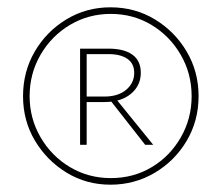

<svg xmlns="http://www.w3.org/2000/svg" viewBox="-20 -731 605 525"><path d="M282 -226Q216 -226 162 -259Q108 -292 75.5 -346.5Q43 -401 43 -468Q43 -535 75 -590Q107 -645 161.5 -678Q216 -711 282 -711Q349 -711 403.5 -678Q458 -645 490.5 -590Q523 -535 523 -468Q523 -401 490.5 -346Q458 -291 403 -258.5Q348 -226 282 -226ZM283 -244Q345 -244 395 -274Q445 -304 474.5 -355.5Q504 -407 504 -468Q504 -530 474 -581.5Q444 -633 394 -663Q344 -693 283 -693Q222 -693 171.5 -663Q121 -633 91 -581.5Q61 -530 61 -468Q61 -407 91 -355.5Q121 -304 171.5 -274Q222 -244 283 -244ZM199 -335V-598H277Q319 -598 342 -581.5Q365 -565 365 -532Q365 -497 338 -474.5Q311 -452 266 -452H201V-467H266Q303 -467 325 -485.5Q347 -504 347 -532Q347 -557 328.5 -570Q310 -583 277 -583H217V-335ZM377 -335 279 -460 296 -462 399 -335Z"/></svg>

Font: Ysabeau Office Thin
Style: Regular
Weight: 250
Designer: Christian Thalmann (Catharsis Fonts)
Version: Version 2.001;gftools[0.9.30]; featfreeze: tnum,lnum,ss02